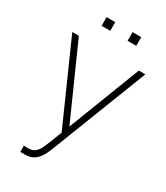

<svg xmlns="http://www.w3.org/2000/svg" viewBox="-240 -850 1039 1200"><g transform="rotate(30 280.0 -250.5)"><path d="M223 -750V-687.5H160.5V-750ZM410.5 -750V-687.5H348V-750ZM549 -561.5 281 128Q265.5 169 249.5 193.2Q233.5 217.5 212.5 231.5Q194.5 244 174.5 247Q157 250 114.5 249V204Q120 204.5 126.5 204.8Q133 205 141.5 205Q159.5 205 171 202Q182.5 199 195 189.5Q212.5 175.5 226 146Q233 131.5 246 99Q259 66.5 278 15.5L21 -562.5H68.5L301 -41.5L502 -561.5Z"/></g></svg>

Font: Russisch Sans ExtraLight
Style: Regular
Weight: 200
Width: 4
Designer: Michael Sharanda (font) & Cristiano Sobral (main changes)
Foundry: Michael Sharanda
Version: Version 2.00;September 8, 2020;FontCreator 13.0.0.2681 64-bi